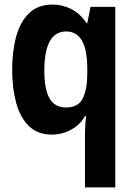

<svg xmlns="http://www.w3.org/2000/svg" viewBox="-20 -576 570 836"><path d="M350 10Q350 -5 351 -27Q352 -49 355 -70H350Q329 -33 290 -11.5Q251 10 205 10Q144 10 106 -27Q68 -64 50.5 -128Q33 -192 33 -272Q33 -353 50.5 -417Q68 -481 106.5 -518.5Q145 -556 209 -556Q253 -556 291.5 -536Q330 -516 357 -475H360L374 -546H482V240H350ZM268 -108Q321 -108 340.5 -148Q360 -188 360 -254V-276Q360 -360 336.5 -399.5Q313 -439 268 -439Q173 -439 173 -268Q173 -188 195.5 -148Q218 -108 268 -108Z"/></svg>

Font: Noto Sans Mono Condensed
Style: Bold
Weight: 700
Width: 3
Designer: Monotype Design Team
Foundry: Monotype Imaging Inc.
Version: Version 2.014